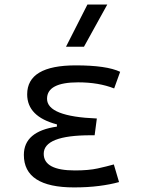

<svg xmlns="http://www.w3.org/2000/svg" viewBox="-20 -815 626 845"><path d="M305.7 9.8Q85 9.8 85 -133.3Q85 -236.8 230.5 -257.8V-267.6Q99.6 -301.8 99.6 -399.9Q99.6 -527.3 313.5 -527.3Q449.2 -527.3 508.8 -499L482.4 -425.8Q414.1 -452.6 324.2 -452.6Q187 -452.6 187 -380.4Q187 -302.2 406.2 -293.5L396.5 -219.7H379.9Q172.4 -219.7 172.4 -138.2Q172.4 -64.9 309.6 -64.9Q370.1 -64.9 409.9 -73.7Q449.7 -82.5 481 -91.3L503.9 -13.7Q465.3 -2.9 415.5 3.4Q365.7 9.8 305.7 9.8ZM270.5 -609.4 364.7 -794.9H452.1L349.6 -609.4Z"/></svg>

Font: Cascadia Code NF SemiLight
Style: Regular
Weight: 350
Monospace: yes
Designer: Aaron Bell
Foundry: Saja Typeworks
Version: Version 2404.023; ttfautohint (v1.8.4)